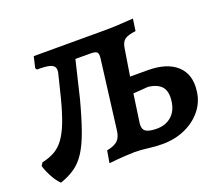

<svg xmlns="http://www.w3.org/2000/svg" viewBox="-123 -809 1130 988"><g transform="rotate(-20 441.5 -315.5)"><path d="M669.5 -372.9Q775.5 -372.9 829 -323.6Q882.6 -274.2 871.2 -186.1Q864.7 -128.6 829.1 -84.3Q793.5 -40 737.5 -14.8Q681.6 10.5 611.9 10.5Q573.5 10.5 535.3 5.2Q497.2 0 460.3 0Q442.4 0 406.5 2.3Q370.6 4.5 322 9.7L333.3 -56.5Q375.2 -64.6 393.6 -82.5Q412 -100.4 416 -138.6L463.1 -511.7Q466.6 -537.4 458.8 -545.9Q450.9 -554.4 424.6 -554.4L286.5 -554.9L353.5 -608.2L292.6 -353.9Q266.7 -256 243.4 -191Q220.2 -126 194.2 -85.7Q168.2 -45.3 134.6 -21.6Q101 2.2 53.3 18.3Q32.4 -1.9 15.2 -34Q-2.1 -66 -10.9 -95.6L-0.6 -112.6Q40.3 -121.3 69.9 -138.4Q99.4 -155.5 121.7 -186.3Q144 -217.2 163.2 -266.6Q182.3 -316.1 201.5 -390.1L229.3 -502.4Q237.9 -530.6 232.4 -545.2Q226.9 -559.8 204 -565.7Q181.1 -571.5 136.1 -571L129.9 -580.4L144.2 -641.5H505.3Q554.9 -641.1 599 -643.1Q643.2 -645.2 689.8 -648.7L680.5 -583.4Q638.2 -578.4 620.8 -566Q603.4 -553.6 598.1 -523.6L574 -372.9ZM612.4 -73.9Q661.4 -73.9 693.3 -102.2Q725.2 -130.5 731.3 -181.5Q738 -232.7 716.6 -258.7Q695.3 -284.6 644.6 -291.9L560.5 -285.8L538.4 -130.7Q534.3 -99.9 551.5 -86.9Q568.8 -73.9 612.4 -73.9Z"/></g></svg>

Font: Alegreya
Style: Italic
Weight: 400
Italic angle: -7°
Designer: Juan Pablo del Peral
Foundry: Huerta Tipografica
Version: Version 2.009